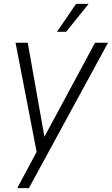

<svg xmlns="http://www.w3.org/2000/svg" viewBox="-20 -770 577 990"><path d="M437 -750 320.8 -606H273.9L372.1 -750ZM470.2 -549.8H537.1L128.9 200.2H68.8L168.9 13.2L60.1 -549.8H123L209 -64.9Z"/></svg>

Font: Stilu Light
Style: Italic
Weight: 300
Italic angle: -10°
Designer: Genilson Lima Santos
Foundry: Genilson Lima Santos
Version: Version 1.200;PS 001.200;hotconv 1.0.88;makeotf.lib2.5.64775